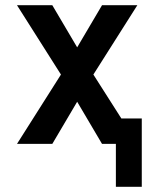

<svg xmlns="http://www.w3.org/2000/svg" viewBox="-20 -550 590 734"><path d="M423 164V0H370L275 -161L180 0H45L213 -265L45 -530H180L275 -369L370 -530H505L337 -265L444 -97H522V164Z"/></svg>

Font: Lode
Style: Bold
Weight: 700
Monospace: yes
Designer: Belleve Invis
Foundry: Belleve Invis
Version: Version 29.2.0; ttfautohint (v1.8.3)